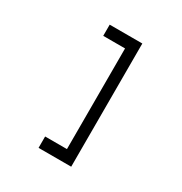

<svg xmlns="http://www.w3.org/2000/svg" viewBox="-159 -776 858 907"><g transform="rotate(30 270.0 -323.0)"><path d="M179 -659H357V13H179V-49H298V-598H179Z"/></g></svg>

Font: 3270 Nerd Font
Style: Regular
Weight: 400
Monospace: yes
Version: Version 3.0.1;Nerd Fonts 3.3.0